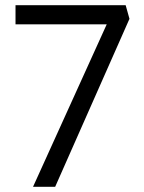

<svg xmlns="http://www.w3.org/2000/svg" viewBox="-20 -720 556 740"><path d="M107.3 0 403.3 -652.6 414 -626.3H39.8V-700H464.3L479 -647.5L192.6 0Z"/></svg>

Font: Lexend Medium
Style: Regular
Weight: 500
Designer: Bonnie Shaver-Troup, Thomas Jockin
Foundry: Lexend
Version: Version 1.005